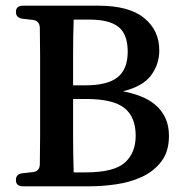

<svg xmlns="http://www.w3.org/2000/svg" viewBox="-20 -655 647 675"><path d="M36 -613Q36 -635 61 -635H326Q434 -635 487 -591.5Q540 -548 540 -478Q540 -429 511 -390Q482 -351 412 -334Q445 -328 474.5 -316.5Q504 -305 526 -286.5Q548 -268 561 -241Q574 -214 574 -177Q574 -122 547 -87Q520 -52 478.5 -33Q437 -14 388 -7Q339 0 295 0H61Q36 0 36 -22Q36 -44 60 -46L96 -50Q119 -53 120 -76Q120 -100 120.5 -124.5Q121 -149 121 -174V-460Q121 -485 120.5 -509.5Q120 -534 120 -559Q118 -582 96 -585L60 -589Q36 -592 36 -613ZM239 -49H282Q380 -49 418.5 -83Q457 -117 457 -178Q457 -244 417 -275.5Q377 -307 283 -307H237V-174Q237 -142 237.5 -111Q238 -80 239 -49ZM296 -586H239Q238 -557 237.5 -528.5Q237 -500 237 -471V-355H280Q358 -355 393.5 -383.5Q429 -412 429 -473Q429 -534 397 -560Q365 -586 296 -586Z"/></svg>

Font: Song Myung
Style: Regular
Weight: 400
Designer: JIKJI
Foundry: JIKJI
Version: Version 1.00